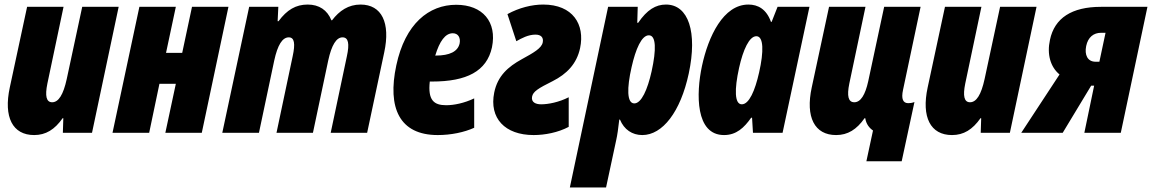

<svg xmlns="http://www.w3.org/2000/svg" viewBox="-20 -583 5058 843"><path d="M130 10C181 10 220 -14 255 -64H258L256 0H384L501 -553H341L273 -236C258 -167 237 -134 209 -134C183 -134 177 -162 188 -216L259 -553H99L23 -199C-5 -69 35 10 130 10Z M474 0H635L680 -215H752L706 0H866L983 -553H823L780 -351H709L752 -553H592Z M956 0H1117L1184 -317C1199 -386 1220 -419 1248 -419C1273 -419 1277 -391 1265 -336L1194 0H1354L1421 -317C1436 -386 1457 -419 1484 -419C1510 -419 1515 -391 1503 -336L1432 0H1592L1667 -353C1695 -483 1656 -563 1563 -563C1510 -563 1470 -536 1438 -494H1435C1417 -539 1381 -563 1331 -563C1279 -563 1240 -540 1203 -490H1199L1202 -553H1074Z M1902 10C1960 10 2018 -2 2062 -22V-151C2018 -130 1973 -121 1939 -121C1885 -121 1858 -143 1867 -225H1877C2029 -225 2117 -270 2140 -375C2163 -487 2099 -562 1983 -562C1863 -562 1759 -479 1720 -296C1680 -109 1734 10 1902 10ZM1968 -437C1992 -437 2003 -417 1998 -392C1990 -357 1955 -339 1893 -339H1891C1910 -402 1935 -437 1968 -437Z M2323 10C2372 10 2430 -1 2477 -26V-156C2434 -134 2387 -125 2356 -125C2332 -125 2312 -134 2316 -158C2320 -181 2343 -195 2407 -227C2468 -258 2512 -302 2527 -372C2549 -476 2495 -563 2365 -563C2315 -563 2259 -549 2208 -521L2247 -402C2270 -415 2299 -431 2331 -431C2357 -431 2367 -417 2363 -397C2358 -371 2322 -351 2271 -323C2211 -290 2165 -250 2150 -177C2127 -64 2197 10 2323 10Z M2482 240H2641L2686 30C2690 13 2695 -21 2699 -58H2702C2720 -14 2756 10 2800 10C2889 10 2968 -92 3004 -260C3043 -442 3003 -563 2904 -563C2859 -563 2821 -540 2782 -483H2778L2780 -553H2650ZM2765 -129C2732 -129 2732 -196 2753 -288C2771 -368 2797 -428 2829 -428C2861 -428 2862 -365 2841 -270C2823 -189 2796 -129 2765 -129Z M3159 10C3213 10 3247 -22 3278 -66H3282L3286 0H3416L3534 -553H3394L3368 -487H3365C3345 -543 3308 -563 3266 -563C3156 -563 3090 -424 3062 -293C3036 -171 3033 10 3159 10ZM3237 -125C3205 -125 3204 -190 3225 -285C3243 -366 3270 -424 3301 -424C3333 -424 3334 -357 3313 -265C3295 -185 3269 -125 3237 -125Z M3784 125H3939L3995 -135C3984 -131 3976 -130 3968 -130C3945 -130 3936 -148 3945 -189L4022 -553H3862L3792 -226C3779 -167 3759 -134 3731 -134C3704 -134 3698 -162 3709 -216L3780 -553H3620L3544 -199C3516 -69 3556 10 3651 10C3702 10 3741 -14 3776 -64H3779C3783 -38 3797 -21 3813 -10Z M4160 10C4211 10 4250 -14 4285 -64H4288L4286 0H4414L4531 -553H4371L4303 -236C4288 -167 4267 -134 4239 -134C4213 -134 4207 -162 4218 -216L4289 -553H4129L4053 -199C4025 -69 4065 10 4160 10Z M4464 0H4646L4771 -207H4784L4741 0H4901L5018 -553H4814C4686 -553 4610 -504 4590 -408C4576 -345 4592 -289 4632 -256ZM4790 -312C4755 -312 4741 -342 4749 -381C4757 -420 4782 -439 4814 -439H4834L4807 -312Z"/></svg>

Font: Noto Sans ExtraCondensed Black
Style: Italic
Weight: 900
Width: 2
Italic angle: -12°
Designer: Monotype Design Team
Foundry: Monotype Imaging Inc.
Version: Version 2.013